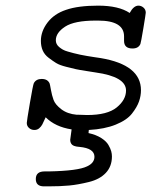

<svg xmlns="http://www.w3.org/2000/svg" viewBox="-20 -457 565 681"><path d="M75 -21Q75 -27 86 -91.5Q97 -156 100 -162Q108 -177 128 -177Q149 -177 156 -161Q157 -159 160.5 -139Q164 -119 170 -102.5Q176 -86 197.5 -69.5Q219 -53 252 -50H259Q266 -50 275 -49.5Q284 -49 289 -49Q361 -49 394 -76Q427 -103 427 -136Q427 -185 319 -200Q314 -201 287.5 -205Q261 -209 250 -211.5Q239 -214 215 -220Q191 -226 179 -233.5Q167 -241 152.5 -252Q138 -263 131.5 -278Q125 -293 125 -312Q125 -346 148.5 -377Q172 -408 214 -422Q257 -437 328 -437Q401 -437 440 -411Q454 -437 471 -437Q481 -437 489 -430Q497 -423 497 -412Q497 -408 488.5 -357Q480 -306 478 -301Q471 -285 450 -285Q420 -285 420 -312V-328Q420 -384 328 -384H320Q244 -384 211 -362.5Q178 -341 178 -314Q178 -307 181 -301Q184 -295 190 -290Q196 -285 203 -281Q210 -277 221 -274Q232 -271 241 -268.5Q250 -266 264.5 -263Q279 -260 288.5 -258.5Q298 -257 313.5 -254.5Q329 -252 337 -251Q480 -227 480 -137Q480 -117 473 -97Q466 -77 448 -54Q430 -31 390.5 -15Q351 1 295 4L294 15Q321 21 339 32.5Q357 44 364.5 57Q372 70 374.5 79.5Q377 89 377 98Q377 133 355.5 156Q334 179 295.5 188.5Q257 198 225.5 201Q194 204 152 204H136Q107 204 107 178Q107 151 138 151H153Q257 149 289 133Q315 121 315 99Q315 69 262 64Q261 64 257 63.5Q253 63 250 62.5Q247 62 243 60.5Q239 59 236 56.5Q233 54 231 49.5Q229 45 229 39Q229 37 234 2Q176 -7 142 -41Q134 -23 130 -15.5Q126 -8 119 -2Q112 4 102 4Q91 4 83 -3Q75 -10 75 -21Z"/></svg>

Font: CMU Typewriter Text
Style: LightOblique
Weight: 200
Italic angle: -9.46001°
Version: Version 0.7.0